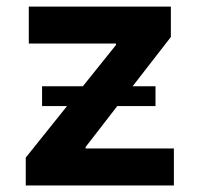

<svg xmlns="http://www.w3.org/2000/svg" viewBox="-20 -566 609 586"><path d="M58.6 0H510.7V-112.8H241.2V-117.2L337.9 -242.2H454.6V-302.7H384.8L501.5 -453.1V-545.9H67.9V-433.1H334V-428.7L232.9 -302.7H108.4V-242.2H184.6L58.6 -85Z"/></svg>

Font: Raveo SemiBold
Style: Regular
Weight: 600
Designer: Jakub Foglar, Rasmus Andersson (Inter)
Foundry: Jakubfoglar.com
Version: Version 1.100;Glyphs 3.2.3 (3260)